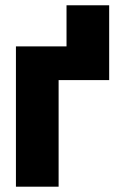

<svg xmlns="http://www.w3.org/2000/svg" viewBox="-20 -703 460 723"><path d="M391.1 -683.1V-401.4H230.5V-683.1ZM361.8 -528.3V-401.4H200.7V0H40V-528.3Z"/></svg>

Font: Roboto Condensed Black
Style: Regular
Weight: 900
Designer: Christian Robertson
Foundry: Google
Version: Version 3.008; 2023